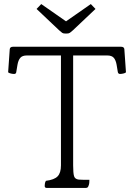

<svg xmlns="http://www.w3.org/2000/svg" viewBox="-20 -1005 660 945"><path d="M210 -80Q200 -80 200 -90Q200 -94 201 -101.5Q202 -109 206 -115Q247 -120 263.5 -137Q280 -154 280 -191V-732H112Q90 -732 80 -720.5Q70 -709 66 -686L60 -650Q59 -641 49 -641Q43 -641 34 -643Q25 -645 20 -649L28 -763Q29 -775 45 -775H575Q591 -775 592 -763L600 -649Q596 -645 586.5 -643Q577 -641 571 -641Q562 -641 560 -650L554 -686Q550 -709 540 -720.5Q530 -732 508 -732H340V-191Q340 -153 344.5 -138Q349 -123 368 -121Q375 -120 392.5 -120Q410 -120 420 -120Q420 -115 419.5 -107Q419 -99 417 -94Q414 -84 410 -82Q406 -80 404 -80ZM160 -961 183 -985 305 -900 427 -985 450 -961 339 -856Q330 -848 324.5 -844Q319 -840 310 -840H300Q291 -840 286 -843.5Q281 -847 271 -856Z"/></svg>

Font: Gowun Batang
Style: Regular
Weight: 400
Designer: Yanghee Ryu
Foundry: Yanghee Ryu
Version: Version 2.000